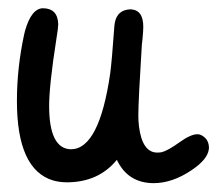

<svg xmlns="http://www.w3.org/2000/svg" viewBox="-20 -437 514 454"><path d="M240.7 -264.2Q244.6 -293.9 250.5 -376Q251 -379.9 251.5 -383.3Q257.3 -414.1 289.1 -415Q290.5 -415 292.5 -414.6Q318.8 -411.6 318.8 -373.5Q318.8 -363.8 316.9 -344.2Q315.9 -335.4 315.4 -331.1Q307.1 -198.7 307.1 -163.6Q307.1 -150.9 308.6 -138.2Q316.4 -76.2 352.1 -76.2Q356.9 -76.2 362.3 -77.1Q376.5 -80.6 403.8 -100.1Q430.7 -119.6 446.8 -119.6Q453.1 -119.6 459 -115.7Q474.1 -106.4 474.1 -86.9Q474.1 -85.4 473.6 -83Q470.2 -59.6 433.1 -34.7Q387.7 -3.9 342.8 -3.9Q282.2 -4.4 256.3 -59.1Q213.4 -6.3 138.7 -5.9Q121.1 -5.9 105.5 -10.3Q20 -36.1 20 -198.2Q20 -276.4 37.1 -355.5Q38.1 -359.4 39.1 -363.8Q54.2 -417.5 82 -417.5Q116.7 -417 117.7 -379.4Q117.7 -371.6 113.3 -344.7Q96.2 -235.4 96.2 -186.5Q96.2 -85 147.9 -84Q214.8 -84.5 240.7 -264.2Z"/></svg>

Font: Vibur
Style: Medium
Weight: 400
Version: Version 1.004